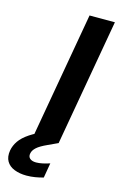

<svg xmlns="http://www.w3.org/2000/svg" viewBox="-215 -756 638 1024"><g transform="rotate(15 103.5 -244.0)"><path d="M23 0 146 -700H286L163 0ZM41 212Q4 212 -25.5 200.5Q-55 189 -69 165Q-83 141 -77 105Q-72 77 -54.5 51.5Q-37 26 -1 2Q35 -22 95 -46L143 -65L163 0L109 25Q69 43 51.5 59Q34 75 31 92Q27 110 38.5 120.5Q50 131 73 131Q89 131 108 127Q127 123 148 116L134 198Q113 204 89.5 208Q66 212 41 212Z"/></g></svg>

Font: DM Sans 24pt ExtraBold
Style: Italic
Weight: 800
Italic angle: -10°
Designer: Colophon Foundry, Jonny Pinhorn
Foundry: Colophon Foundry
Version: Version 4.004;gftools[0.9.30]